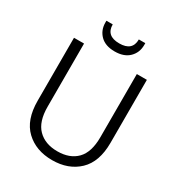

<svg xmlns="http://www.w3.org/2000/svg" viewBox="-206 -1019 1074 1159"><g transform="rotate(30 330.5 -439.5)"><path d="M147 -699V-259Q147 -155 196.5 -105Q246 -55 332 -55Q418 -55 466.5 -104.5Q515 -154 515 -259V-699H585V-260Q585 -127 514.5 -60Q444 7 331 7Q218 7 147.5 -60Q77 -127 77 -260V-699ZM466 -873Q466 -820 430.5 -785Q395 -750 330 -750Q265 -750 230 -785Q195 -820 195 -873V-886H239Q239 -806 330 -806Q421 -806 421 -886H466Z"/></g></svg>

Font: Poppins-Tabular Light
Style: Regular
Weight: 300
Designer: Ninad Kale (Devanagari), Jonny Pinhorn (Latin)
Foundry: Indian Type Foundry
Version: Version 4.004